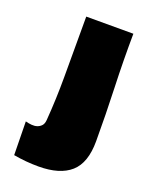

<svg xmlns="http://www.w3.org/2000/svg" viewBox="-108 -434 506 651"><g transform="rotate(20 145.0 -108.5)"><path d="M19 29Q30 32 41 33Q52 34 61 31Q70 28 76.5 21Q83 14 84 0Q90 -78 90 -156V-375H260Q259 -278 262.5 -182Q266 -86 266 11Q266 89 227 123.5Q188 158 111 158Q88 158 66 156Q44 154 21 150Z"/></g></svg>

Font: CAT Rhythmus
Style: Regular
Weight: 400
Designer: Peter Wiegel nach alter Vorlage
Foundry: Peter Wiegel
Version: 1.000